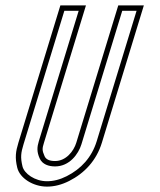

<svg xmlns="http://www.w3.org/2000/svg" viewBox="-20 -687 593 713"><path d="M358.3 -157 514.2 -667H419.2L263.3 -157C253.6 -125.3 225 -89 184.5 -89C163.8 -89 150.8 -95 145.5 -107C135.7 -129.1 136.8 -135.8 143.3 -157L299.2 -667H204.2L48.3 -157C38.2 -124.1 35.1 -101.7 44 -64.5C53.5 -25 103.2 6 154.5 6C181.8 6 209.3 -1 236.9 -15C294.1 -44 338.1 -91 358.3 -157ZM339.2 -162.8C320.7 -102.4 280.9 -59.7 227.8 -32.8C202.6 -20 178.3 -14 154.5 -14C109.5 -14 69.9 -42.3 63.5 -69.2C55.3 -103.2 57.8 -119.6 67.4 -151.2L219 -647H272.2L124.2 -162.8C117.5 -140.9 116.2 -123.6 127.2 -98.9C137.2 -76.4 160.9 -69 184.5 -69C238 -69 271.3 -114.9 282.4 -151.2L434 -647H487.2Z"/></svg>

Font: Din Kursivschrift
Style: EngGhost
Weight: 400
Version: Version 1.089